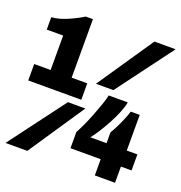

<svg xmlns="http://www.w3.org/2000/svg" viewBox="-125 -794 850 901"><g transform="rotate(20 300.0 -343.0)"><path d="M0 -312V-394H82V-566H0V-628Q36 -630 78.5 -648.5Q121 -667 151 -686H187V-394H265V-312ZM0 0 210 -280H297L109 0ZM304 -406 494 -686H600L391 -406ZM446 0V-81H295V-162Q305 -180 318 -208Q331 -236 343 -267Q355 -298 365 -326.5Q375 -355 379 -375H474Q471 -354 459 -324.5Q447 -295 430.5 -264Q414 -233 396.5 -205.5Q379 -178 365 -161H446V-216Q455 -229 466.5 -252.5Q478 -276 488 -300Q498 -324 502 -339H547V-161H600V-81H547V0Z"/></g></svg>

Font: Chivo Mono Black
Style: Regular
Weight: 900
Designer: Hector Gatti
Foundry: Omnibus-Type
Version: Version 1.008